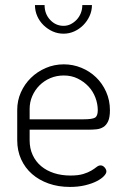

<svg xmlns="http://www.w3.org/2000/svg" viewBox="-20 -732 491 758"><path d="M232 -478Q268 -478 301 -464.5Q334 -451 359 -427Q384 -403 399 -369.5Q414 -336 414 -297Q414 -269 407 -253.5Q400 -238 388 -230.5Q376 -223 360.5 -221.5Q345 -220 329 -220H97V-178Q97 -146 109 -120Q121 -94 142.5 -76Q164 -58 193.5 -48.5Q223 -39 258 -39Q289 -39 308.5 -45Q328 -51 340.5 -58.5Q353 -66 361 -72.5Q369 -79 377 -79Q386 -79 393 -71Q400 -63 400 -55Q400 -47 390 -36.5Q380 -26 361.5 -16.5Q343 -7 316 -0.5Q289 6 256 6Q210 6 172 -7.5Q134 -21 106.5 -45Q79 -69 63.5 -103Q48 -137 48 -179V-298Q48 -335 62.5 -367.5Q77 -400 102 -424.5Q127 -449 160.5 -463.5Q194 -478 232 -478ZM310 -261Q344 -261 355 -267.5Q366 -274 366 -297Q366 -322 356.5 -347Q347 -372 329 -391Q311 -410 286.5 -422Q262 -434 232 -434Q203 -434 178.5 -423.5Q154 -413 136 -395Q118 -377 107.5 -353Q97 -329 97 -302V-261ZM343 -712Q343 -689 333.5 -668.5Q324 -648 308.5 -632.5Q293 -617 273 -608Q253 -599 231 -599Q208 -599 188 -608Q168 -617 152 -632.5Q136 -648 127 -668.5Q118 -689 118 -712H156Q156 -677 178 -653.5Q200 -630 231 -630Q246 -630 259 -636.5Q272 -643 282.5 -654Q293 -665 299 -680Q305 -695 305 -712Z"/></svg>

Font: AkaAcidDosis
Style: Light
Weight: 300
Designer: Edgar Tolentino, Pablo Impallari, Igino Marini, Aka-Acid
Foundry: Edgar Tolentino, Pablo Impallari, Igino Marini, Aka-Acid
Version: Version 1.007